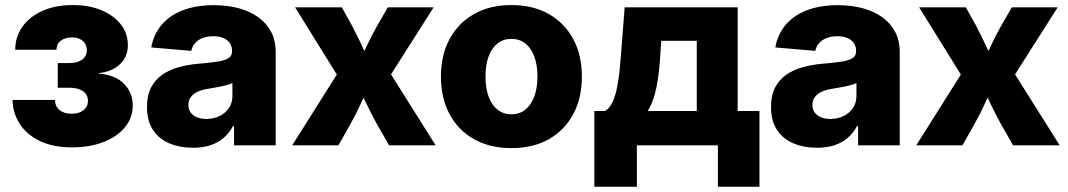

<svg xmlns="http://www.w3.org/2000/svg" viewBox="-20 -564 4143 745"><path d="M259.3 7.8Q185.1 7.8 133.8 -17.3Q82.5 -42.5 55.9 -84.5Q29.3 -126.5 28.8 -176.3H193.4Q193.4 -151.9 210.9 -137.2Q228.5 -122.6 257.3 -122.6Q286.6 -122.6 304 -136.5Q321.3 -150.4 321.3 -171.9Q321.3 -196.8 302 -210.2Q282.7 -223.6 249.5 -223.6H204.1V-319.3H249.5Q280.3 -319.3 298.6 -332.5Q316.9 -345.7 316.9 -370.1Q316.9 -391.6 301.3 -405.3Q285.6 -418.9 259.3 -418.9Q232.9 -418.9 216.1 -406.2Q199.2 -393.6 199.2 -371.1H39.1Q39.1 -420.9 66.7 -460Q94.2 -499 144.5 -521.7Q194.8 -544.4 261.7 -544.4Q325.2 -544.4 373.3 -524.4Q421.4 -504.4 448.7 -469.5Q476.1 -434.6 476.1 -389.2Q476.1 -342.3 444.1 -313.5Q412.1 -284.7 362.8 -280.3V-278.8Q428.7 -272.9 461.9 -238.3Q495.1 -203.6 495.1 -154.8Q495.1 -107.4 465.3 -70.8Q435.5 -34.2 382.3 -13.2Q329.1 7.8 259.3 7.8Z M729 9.3Q676.8 9.3 636.5 -8.1Q596.2 -25.4 573.2 -60.5Q550.3 -95.7 550.3 -148.9Q550.3 -193.8 566.2 -224.4Q582 -254.9 609.9 -274.2Q637.7 -293.5 674.3 -303.5Q710.9 -313.5 752.4 -316.9Q798.8 -320.8 826.9 -325.4Q855 -330.1 867.7 -339.1Q880.4 -348.1 880.4 -364.3V-366.7Q880.4 -384.3 871.6 -397Q862.8 -409.7 846.4 -416.5Q830.1 -423.3 807.1 -423.3Q783.7 -423.3 765.9 -416.3Q748 -409.2 736.8 -396.5Q725.6 -383.8 722.2 -366.7L566.9 -379.9Q575.7 -429.7 606.2 -466.6Q636.7 -503.4 688.2 -523.7Q739.7 -543.9 810.1 -543.9Q862.8 -543.9 906.7 -532Q950.7 -520 982.7 -496.8Q1014.6 -473.6 1032.2 -439.9Q1049.8 -406.2 1049.8 -362.8V0H888.2V-75.2H884.3Q869.6 -47.4 847.4 -28.6Q825.2 -9.8 795.9 -0.2Q766.6 9.3 729 9.3ZM780.8 -102.5Q809.1 -102.5 832 -113.8Q855 -125 868.4 -145Q881.8 -165 881.8 -191.4V-241.7Q875 -238.3 864.5 -235.1Q854 -231.9 841.3 -229.2Q828.6 -226.6 815.4 -224.4Q802.2 -222.2 789.1 -219.7Q764.6 -216.3 747.3 -208.3Q730 -200.2 720.5 -187.5Q710.9 -174.8 710.9 -156.7Q710.9 -139.2 720 -127.2Q729 -115.2 744.6 -108.9Q760.3 -102.5 780.8 -102.5Z M1113.8 0 1321.8 -330.1 1320.8 -220.2 1125 -535.6H1306.2L1346.2 -463.9Q1367.2 -423.8 1385.3 -384.5Q1403.3 -345.2 1421.4 -307.1H1365.2Q1384.3 -344.7 1402.6 -384.3Q1420.9 -423.8 1443.4 -463.9L1484.9 -535.6H1662.6L1461.9 -219.7L1463.4 -329.1L1670.4 0H1489.7L1441.4 -84.5Q1419.9 -124 1401.1 -163.3Q1382.3 -202.6 1363.8 -239.7H1416.5Q1398.4 -202.6 1380.6 -163.3Q1362.8 -124 1340.8 -84.5L1293 0Z M1964.4 10.7Q1880.9 10.7 1819.3 -23.9Q1757.8 -58.6 1724.4 -121.1Q1690.9 -183.6 1690.9 -266.6Q1690.9 -350.1 1724.4 -412.4Q1757.8 -474.6 1819.3 -509.5Q1880.9 -544.4 1964.4 -544.4Q2048.3 -544.4 2109.6 -509.5Q2170.9 -474.6 2204.3 -412.4Q2237.8 -350.1 2237.8 -266.6Q2237.8 -183.6 2204.3 -121.1Q2170.9 -58.6 2109.6 -23.9Q2048.3 10.7 1964.4 10.7ZM1964.4 -120.6Q1996.1 -120.6 2018.6 -138.7Q2041 -156.7 2053.2 -189.7Q2065.4 -222.7 2065.4 -267.1Q2065.4 -312 2053.2 -344.7Q2041 -377.4 2018.6 -395.3Q1996.1 -413.1 1964.4 -413.1Q1933.1 -413.1 1910.4 -395.3Q1887.7 -377.4 1875.7 -344.7Q1863.8 -312 1863.8 -267.1Q1863.8 -222.7 1875.7 -189.7Q1887.7 -156.7 1910.4 -138.7Q1933.1 -120.6 1964.4 -120.6Z M2286.1 160.6V-133.3H2327.1Q2345.2 -143.1 2356.4 -167.2Q2367.7 -191.4 2374.3 -224.4Q2380.9 -257.3 2384.5 -293.9Q2388.2 -330.6 2390.6 -365.2L2403.8 -535.6H2842.3V-133.3H2926.8V160.6H2765.6V0H2451.2V160.6ZM2493.2 -133.3H2683.6V-405.8H2545.9L2543 -365.2Q2538.6 -282.2 2527.3 -225.8Q2516.1 -169.4 2493.2 -133.3Z M3150.4 9.3Q3098.1 9.3 3057.9 -8.1Q3017.6 -25.4 2994.6 -60.5Q2971.7 -95.7 2971.7 -148.9Q2971.7 -193.8 2987.5 -224.4Q3003.4 -254.9 3031.2 -274.2Q3059.1 -293.5 3095.7 -303.5Q3132.3 -313.5 3173.8 -316.9Q3220.2 -320.8 3248.3 -325.4Q3276.4 -330.1 3289.1 -339.1Q3301.8 -348.1 3301.8 -364.3V-366.7Q3301.8 -384.3 3293 -397Q3284.2 -409.7 3267.8 -416.5Q3251.5 -423.3 3228.5 -423.3Q3205.1 -423.3 3187.3 -416.3Q3169.4 -409.2 3158.2 -396.5Q3147 -383.8 3143.6 -366.7L2988.3 -379.9Q2997.1 -429.7 3027.6 -466.6Q3058.1 -503.4 3109.6 -523.7Q3161.1 -543.9 3231.4 -543.9Q3284.2 -543.9 3328.1 -532Q3372.1 -520 3404.1 -496.8Q3436 -473.6 3453.6 -439.9Q3471.2 -406.2 3471.2 -362.8V0H3309.6V-75.2H3305.7Q3291 -47.4 3268.8 -28.6Q3246.6 -9.8 3217.3 -0.2Q3188 9.3 3150.4 9.3ZM3202.1 -102.5Q3230.5 -102.5 3253.4 -113.8Q3276.4 -125 3289.8 -145Q3303.2 -165 3303.2 -191.4V-241.7Q3296.4 -238.3 3285.9 -235.1Q3275.4 -231.9 3262.7 -229.2Q3250 -226.6 3236.8 -224.4Q3223.6 -222.2 3210.4 -219.7Q3186 -216.3 3168.7 -208.3Q3151.4 -200.2 3141.8 -187.5Q3132.3 -174.8 3132.3 -156.7Q3132.3 -139.2 3141.4 -127.2Q3150.4 -115.2 3166 -108.9Q3181.6 -102.5 3202.1 -102.5Z M3535.2 0 3743.2 -330.1 3742.2 -220.2 3546.4 -535.6H3727.5L3767.6 -463.9Q3788.6 -423.8 3806.6 -384.5Q3824.7 -345.2 3842.8 -307.1H3786.6Q3805.7 -344.7 3824 -384.3Q3842.3 -423.8 3864.7 -463.9L3906.2 -535.6H4084L3883.3 -219.7L3884.8 -329.1L4091.8 0H3911.1L3862.8 -84.5Q3841.3 -124 3822.5 -163.3Q3803.7 -202.6 3785.2 -239.7H3837.9Q3819.8 -202.6 3802 -163.3Q3784.2 -124 3762.2 -84.5L3714.4 0Z"/></svg>

Font: Inter 20pt ExtraBold
Style: Regular
Weight: 800
Version: Version 4.001;git-66647c0bb